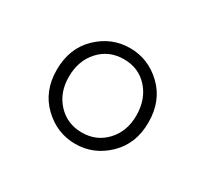

<svg xmlns="http://www.w3.org/2000/svg" viewBox="-69 -847 473 443"><g transform="rotate(30 168.0 -625.5)"><path d="M45.9 -625Q45.9 -682.6 82.5 -717.8Q119.1 -752.9 168 -752.9Q216.8 -752.9 253.4 -717.8Q290 -682.6 290 -625Q290 -568.4 253.4 -533.2Q216.8 -498 168 -498Q119.1 -498 82.5 -533.2Q45.9 -568.4 45.9 -625ZM257.8 -625Q257.8 -668 232.9 -695.8Q208 -723.6 168.5 -723.6Q128.9 -723.6 103.5 -695.8Q78.1 -668 78.1 -625Q78.1 -583 103.5 -555.7Q128.9 -528.3 168 -528.3Q207 -528.3 232.4 -555.7Q257.8 -583 257.8 -625Z"/></g></svg>

Font: Gen Jyuu Gothic ExtraLight
Style: Regular
Weight: 100
Designer: [Source Han Sans]
Ryoko NISHIZUKA  (kana & ideographs); Paul D. Hunt (Latin, Greek & Cyrillic); Wenlong ZHANG  (bopomofo
Version: Version 1.002.20150607